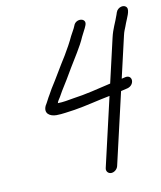

<svg xmlns="http://www.w3.org/2000/svg" viewBox="-80 -696 694 829"><g transform="rotate(-10 267.0 -281.5)"><path d="M340.6 69C354.2 69 367.7 57.5 370.8 44L443.8 -272L473.4 -279C507.2 -288.5 505.8 -334.3 472.7 -328L455.8 -324L497.8 -506C502.3 -525.4 505.5 -529.9 510.4 -543L515.6 -557C522.6 -575.7 540.2 -608.3 531.7 -622.5C521.8 -639.3 492 -631.6 484.8 -610L481.5 -600C469.9 -565.9 456.6 -544.2 447.8 -506L403 -312C348.4 -299.1 288.1 -283.9 236 -277C211.7 -272.9 189.5 -268 165.9 -268C167.7 -276 175.4 -286.2 179.6 -293L193.2 -317C210.9 -344.4 231.3 -379 248.2 -408C268.4 -442.6 302.5 -492.5 318.8 -532C325.8 -547.5 335.8 -562.9 341.4 -578C354.9 -610.5 304.5 -616.4 294.1 -585C288.4 -569.9 278.8 -556.4 272.4 -543C263.6 -522.7 242.7 -485.2 230.4 -465C202.8 -422 177.2 -375.8 150.1 -334L136.6 -310C128.3 -297.2 120.6 -279 112.6 -267C96.9 -234.3 122.2 -218 151.3 -218C177.4 -218 205.3 -223.6 232.4 -227C283.2 -235.1 336.5 -249.6 391 -260L320.8 44C317.7 57.5 327 69 340.6 69Z"/></g></svg>

Font: HoneyBee
Style: BookIt
Weight: 300
Foundry: Cannot Into Space Fonts
Version: Version 0.89